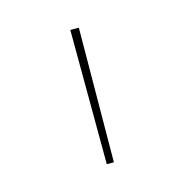

<svg xmlns="http://www.w3.org/2000/svg" viewBox="-57 -712 377 392"><g transform="rotate(-15 132.0 -516.0)"><path d="M123 -658H141L139 -374H124Z"/></g></svg>

Font: Ysabeau Thin
Style: Regular
Weight: 200
Designer: Christian Thalmann (Catharsis Fonts)
Version: Version 0.003